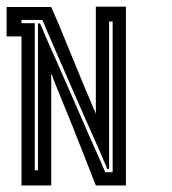

<svg xmlns="http://www.w3.org/2000/svg" viewBox="-20 -860 520 580"><path d="M360.4 -300.8Q360.4 -300.8 360.4 -300.8Q360.4 -300.8 360.4 -299.8Q360.4 -299.8 346.7 -299.8Q339.8 -299.8 330.1 -299.8Q299.8 -299.8 269.5 -299.8Q269.5 -299.8 248 -354.5Q226.6 -409.2 199.2 -478.5Q183.6 -515.6 168.9 -552.7Q154.3 -589.8 141.6 -620.1Q140.6 -625 138.7 -629.9Q136.7 -633.8 134.8 -637.7Q134.8 -637.7 134.8 -584Q134.8 -529.3 134.8 -460Q134.8 -422.9 134.8 -385.7Q134.8 -348.6 134.8 -317.4Q134.8 -313.5 134.8 -308.6Q134.8 -304.7 134.8 -299.8Q134.8 -299.8 105.5 -299.8Q75.2 -299.8 44.9 -299.8Q44.9 -299.8 44.9 -373Q44.9 -445.3 44.9 -537.1Q44.9 -586.9 44.9 -636.7Q44.9 -685.5 44.9 -726.6Q44.9 -732.4 44.9 -738.3Q44.9 -744.1 44.9 -750Q44.9 -750 30.3 -750Q14.6 -750 0 -750Q0 -750 0 -762.7Q0 -769.5 0 -779.3Q0 -793.9 0 -808.6Q0 -824.2 0 -838.9Q0 -838.9 14.6 -838.9Q30.3 -838.9 44.9 -838.9Q44.9 -838.9 75.2 -838.9Q105.5 -838.9 134.8 -838.9Q134.8 -838.9 157.2 -787.1Q178.7 -734.4 206.1 -668Q220.7 -632.8 235.4 -596.7Q251 -561.5 262.7 -532.2Q264.6 -527.3 266.6 -523.4Q268.6 -519.5 269.5 -514.6Q269.5 -514.6 269.5 -567.4Q269.5 -620.1 269.5 -686.5Q269.5 -722.7 269.5 -757.8Q269.5 -793.9 269.5 -823.2Q269.5 -827.1 269.5 -832Q269.5 -835.9 269.5 -839.8Q269.5 -839.8 299.8 -839.8Q330.1 -839.8 360.4 -839.8Q360.4 -839.8 360.4 -800.8Q360.4 -761.7 360.4 -701.2Q360.4 -668 360.4 -631.8Q360.4 -594.7 360.4 -555.7Q360.4 -497.1 360.4 -437.5Q360.4 -377.9 360.4 -329.1Q360.4 -322.3 360.4 -314.5Q360.4 -307.6 360.4 -300.8ZM320.3 -349.6Q320.3 -349.6 320.3 -421.9Q320.3 -494.1 320.3 -585Q320.3 -633.8 320.3 -682.6Q320.3 -731.4 320.3 -771.5Q320.3 -778.3 320.3 -784.2Q320.3 -789.1 320.3 -794.9Q320.3 -794.9 316.4 -794.9Q313.5 -794.9 309.6 -794.9Q309.6 -794.9 309.6 -722.7Q309.6 -651.4 309.6 -560.5Q309.6 -510.7 309.6 -461.9Q309.6 -413.1 309.6 -373Q309.6 -367.2 309.6 -361.3Q309.6 -355.5 309.6 -349.6Q309.6 -349.6 307.6 -349.6Q305.7 -349.6 303.7 -349.6Q303.7 -349.6 299.8 -360.4Q294.9 -370.1 288.1 -387.7Q273.4 -419.9 250 -473.6Q226.6 -527.3 200.2 -586.9Q178.7 -636.7 157.2 -685.5Q135.7 -735.4 118.2 -775.4Q115.2 -782.2 113.3 -788.1Q110.4 -793.9 108.4 -798.8Q108.4 -798.8 108.4 -799.8Q108.4 -799.8 108.4 -799.8Q108.4 -799.8 86.9 -799.8Q66.4 -799.8 44.9 -799.8Q44.9 -799.8 44.9 -798.8Q44.9 -797.9 44.9 -796.9Q44.9 -793 44.9 -790Q44.9 -790 58.6 -790Q71.3 -790 85 -790Q85 -790 85 -718.8Q85 -646.5 85 -555.7Q85 -506.8 85 -458Q85 -409.2 85 -369.1Q85 -363.3 85 -357.4Q85 -351.6 85 -345.7Q85 -345.7 87.9 -345.7Q91.8 -345.7 94.7 -345.7Q94.7 -345.7 94.7 -417Q94.7 -488.3 94.7 -580.1Q94.7 -627.9 94.7 -676.8Q94.7 -725.6 94.7 -765.6Q94.7 -771.5 94.7 -777.3Q94.7 -783.2 94.7 -789.1Q94.7 -789.1 96.7 -789.1Q98.6 -789.1 100.6 -789.1Q100.6 -789.1 105.5 -779.3Q109.4 -769.5 117.2 -751Q131.8 -718.8 155.3 -665Q178.7 -611.3 205.1 -551.8Q226.6 -502 248 -453.1Q269.5 -404.3 288.1 -363.3Q290 -357.4 293 -351.6Q295.9 -345.7 297.9 -339.8Q297.9 -339.8 301.8 -339.8Q303.7 -339.8 305.7 -339.8Q312.5 -339.8 320.3 -339.8Q320.3 -339.8 320.3 -343.8Q320.3 -346.7 320.3 -349.6Z"/></svg>

Font: Reach
Style: Inline
Weight: 400
Designer: Billy Harris
Version: Version 1.0